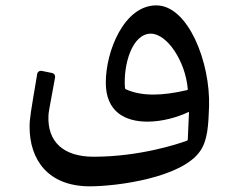

<svg xmlns="http://www.w3.org/2000/svg" viewBox="-20 -421 851 700"><path d="M307.6 258.3C406.3 258.3 643.6 227.1 710 129.4C737.3 89.8 739.7 35.6 742.2 -32.7C747.1 -194.3 666 -401.4 549.8 -401.4C433.1 -401.4 365.7 -235.8 365.7 -119.6C365.7 -12.2 437.5 22.5 517.6 22.5C569.8 22.5 625.5 7.3 666.5 -12.2C669 -13.7 669 -13.2 669 -11.2L664.6 87.9C664.6 89.9 663.6 91.3 660.7 92.3C628.4 104 488.8 150.4 321.3 150.4C211.4 150.4 151.9 96.2 156.7 -1C157.2 -11.2 159.2 -22 180.7 -138.2C182.1 -146 178.2 -152.8 170.4 -154.8L131.8 -162.6C124 -164 117.2 -159.6 115.7 -151.8C91.8 -9.7 87.9 10.8 87.9 42C87.9 159.2 153.3 258.3 307.6 258.3ZM661.1 -92.3C614.7 -81.5 574.7 -76.2 539.1 -76.2C500.5 -76.2 467.3 -82.5 438.5 -95.7C436.5 -96.7 436 -97.6 435.5 -101.5C429.2 -187 462.4 -298.3 529.8 -298.3C588.9 -298.3 655.8 -198.7 664.6 -96.6C665 -94.2 663.6 -92.7 661.1 -92.3Z"/></svg>

Font: Pfont
Style: Regular
Weight: 400
Designer: Damoon Khanjanzadeh
Foundry: pfont
Version: Version 1.000;PS 000.300;hotconv 1.0.88;makeotf.lib2.5.64775